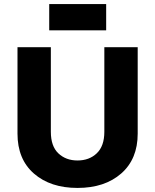

<svg xmlns="http://www.w3.org/2000/svg" viewBox="-20 -912 764 944"><path d="M222 -892H502V-763H222ZM230 -680V-264Q230 -193 267 -158Q304 -123 361 -123Q419 -123 456 -158.5Q493 -194 493 -264V-680H657V-255Q657 -130 576 -59Q495 12 361 12Q228 12 147 -58.5Q66 -129 66 -255V-680Z"/></svg>

Font: Palanquin Dark SemiBold
Style: Regular
Weight: 600
Designer: Pria Ravichandran
Version: Version 1.001